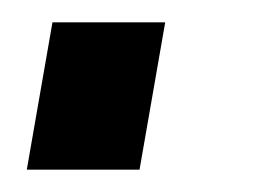

<svg xmlns="http://www.w3.org/2000/svg" viewBox="-20 -152 241 172"><path d="M4 0 27 -132H128L105 0Z"/></svg>

Font: Archivo ExtraCondensed SemiBold
Style: Italic
Weight: 600
Width: 2
Italic angle: -10°
Designer: Hector Gatti
Foundry: Omnibus-Type
Version: Version 2.001